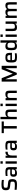

<svg xmlns="http://www.w3.org/2000/svg" viewBox="3949 -4732 791 8730"><g transform="rotate(-90 4345.0 -367.5)"><path d="M326 8Q289 8 244.5 6Q200 4 157.5 0.5Q115 -3 80 -7V-100Q116 -97 155.5 -94Q195 -91 231 -89.5Q267 -88 293 -88Q346 -88 376 -93Q406 -98 424 -109Q436 -117 441.5 -129Q447 -141 448.5 -157.5Q450 -174 450 -194Q450 -221 448 -239Q446 -257 439 -267Q432 -277 417 -281.5Q402 -286 378 -289L214 -308Q166 -314 135.5 -328.5Q105 -343 88.5 -367Q72 -391 66 -424Q60 -457 60 -497Q60 -564 78 -603Q96 -642 129.5 -662.5Q163 -683 209 -689.5Q255 -696 311 -696Q350 -696 391 -693.5Q432 -691 468.5 -687.5Q505 -684 529 -678V-587Q504 -591 470.5 -594Q437 -597 401 -598.5Q365 -600 334 -600Q282 -600 250.5 -595.5Q219 -591 202 -581Q182 -570 178 -550.5Q174 -531 174 -502Q174 -468 178.5 -449.5Q183 -431 199.5 -424Q216 -417 250 -413L414 -394Q445 -391 470 -384.5Q495 -378 514.5 -363Q534 -348 545 -320Q552 -306 555.5 -288Q559 -270 561.5 -248.5Q564 -227 564 -200Q564 -143 552.5 -105Q541 -67 520.5 -44.5Q500 -22 470 -10.5Q440 1 404 4.5Q368 8 326 8Z M833 8Q781 8 745.5 -6Q710 -20 692 -52.5Q674 -85 674 -141Q674 -200 688 -234.5Q702 -269 736 -284Q770 -299 832 -299Q842 -299 861.5 -298.5Q881 -298 906.5 -297.5Q932 -297 957.5 -296.5Q983 -296 1004 -295V-319Q1004 -358 999 -380Q994 -402 978.5 -412.5Q963 -423 934 -426Q905 -429 859 -429Q837 -429 807.5 -427.5Q778 -426 750 -424Q722 -422 707 -419V-503Q748 -511 797 -514.5Q846 -518 895 -518Q952 -518 990.5 -511Q1029 -504 1053 -489Q1077 -474 1089 -450Q1101 -426 1106 -392.5Q1111 -359 1111 -316V0H1013L1009 -66H1003Q986 -34 957.5 -17.5Q929 -1 896 3.5Q863 8 833 8ZM880 -78Q905 -78 925.5 -81.5Q946 -85 961.5 -93.5Q977 -102 986 -117Q995 -134 999.5 -156Q1004 -178 1004 -208V-226H858Q825 -226 807.5 -221Q790 -216 784 -200Q778 -184 778 -151Q778 -120 785 -104.5Q792 -89 814.5 -83.5Q837 -78 880 -78Z M1267 -638V-743H1378V-638ZM1269 0V-510H1375V0Z M1533 0V-510H1630L1634 -418H1642Q1655 -458 1678 -480Q1701 -502 1734 -510Q1767 -518 1809 -518V-414Q1741 -414 1704.5 -394Q1668 -374 1653.5 -330.5Q1639 -287 1639 -217V0Z M2033 8Q1981 8 1945.5 -6Q1910 -20 1892 -52.5Q1874 -85 1874 -141Q1874 -200 1888 -234.5Q1902 -269 1936 -284Q1970 -299 2032 -299Q2042 -299 2061.5 -298.5Q2081 -298 2106.5 -297.5Q2132 -297 2157.5 -296.5Q2183 -296 2204 -295V-319Q2204 -358 2199 -380Q2194 -402 2178.5 -412.5Q2163 -423 2134 -426Q2105 -429 2059 -429Q2037 -429 2007.5 -427.5Q1978 -426 1950 -424Q1922 -422 1907 -419V-503Q1948 -511 1997 -514.5Q2046 -518 2095 -518Q2152 -518 2190.5 -511Q2229 -504 2253 -489Q2277 -474 2289 -450Q2301 -426 2306 -392.5Q2311 -359 2311 -316V0H2213L2209 -66H2203Q2186 -34 2157.5 -17.5Q2129 -1 2096 3.5Q2063 8 2033 8ZM2080 -78Q2105 -78 2125.5 -81.5Q2146 -85 2161.5 -93.5Q2177 -102 2186 -117Q2195 -134 2199.5 -156Q2204 -178 2204 -208V-226H2058Q2025 -226 2007.5 -221Q1990 -216 1984 -200Q1978 -184 1978 -151Q1978 -120 1985 -104.5Q1992 -89 2014.5 -83.5Q2037 -78 2080 -78Z M2865 0V-589H2656V-688H3186V-589H2978V0Z M3290 0V-743H3396V-447H3403Q3415 -470 3435 -485.5Q3455 -501 3485.5 -509Q3516 -517 3560 -517Q3614 -517 3647.5 -505Q3681 -493 3698 -468Q3715 -443 3721.5 -406Q3728 -369 3728 -319V0H3621V-277Q3621 -327 3617.5 -356.5Q3614 -386 3603 -400.5Q3592 -415 3570.5 -419Q3549 -423 3513 -423Q3473 -423 3449.5 -413Q3426 -403 3414.5 -383Q3403 -363 3399.5 -333Q3396 -303 3396 -263V0Z M3884 -638V-743H3995V-638ZM3886 0V-510H3992V0Z M4150 0V-510H4248L4251 -442H4259Q4271 -467 4291 -483.5Q4311 -500 4343 -509Q4375 -518 4421 -518Q4475 -518 4508 -505.5Q4541 -493 4558 -468Q4575 -443 4581.5 -406Q4588 -369 4588 -319V0H4481V-277Q4481 -327 4477.5 -356.5Q4474 -386 4463 -400.5Q4452 -415 4430.5 -419Q4409 -423 4373 -423Q4333 -423 4309.5 -413Q4286 -403 4274.5 -383Q4263 -363 4259.5 -333Q4256 -303 4256 -263V0Z M5000 0V-688H5154L5356 -188H5361L5563 -688H5717V0H5608V-513H5604L5396 0H5316L5110 -513H5106V0Z M6105 8Q6040 8 5997 -0.5Q5954 -9 5928 -28.5Q5902 -48 5889 -78.5Q5876 -109 5872 -152.5Q5868 -196 5868 -254Q5868 -323 5875 -373Q5882 -423 5904 -455.5Q5926 -488 5972.5 -503Q6019 -518 6097 -518Q6158 -518 6197 -508.5Q6236 -499 6258.5 -479Q6281 -459 6291.5 -427.5Q6302 -396 6305 -352.5Q6308 -309 6308 -254V-220H5975Q5975 -175 5979 -147.5Q5983 -120 5997.5 -105.5Q6012 -91 6043.5 -85.5Q6075 -80 6129 -80Q6152 -80 6179.5 -81Q6207 -82 6236 -85Q6265 -88 6288 -90V-7Q6266 -3 6235 0.5Q6204 4 6170 6Q6136 8 6105 8ZM6206 -277V-296Q6206 -341 6200.5 -367.5Q6195 -394 6182.5 -407.5Q6170 -421 6148.5 -425.5Q6127 -430 6095 -430Q6055 -430 6031.5 -424.5Q6008 -419 5996 -404Q5984 -389 5979.5 -362.5Q5975 -336 5975 -293H6224Z M6608 8Q6557 8 6522 -4.5Q6487 -17 6466 -46.5Q6445 -76 6435.5 -127Q6426 -178 6426 -254Q6426 -331 6435.5 -382Q6445 -433 6465.5 -462.5Q6486 -492 6520 -505Q6554 -518 6604 -518Q6641 -518 6671 -512Q6701 -506 6724.5 -491.5Q6748 -477 6762 -450H6769V-743H6875V0H6777L6773 -67H6767Q6752 -35 6726.5 -19Q6701 -3 6670 2.5Q6639 8 6608 8ZM6651 -86Q6695 -86 6719.5 -97.5Q6744 -109 6754 -134Q6764 -157 6766.5 -187Q6769 -217 6769 -257Q6769 -295 6766.5 -323.5Q6764 -352 6755 -372Q6744 -399 6719.5 -411Q6695 -423 6651 -423Q6611 -423 6587.5 -417.5Q6564 -412 6552.5 -395.5Q6541 -379 6537 -345.5Q6533 -312 6533 -255Q6533 -198 6537 -164.5Q6541 -131 6553 -114Q6565 -97 6588.5 -91.5Q6612 -86 6651 -86Z M7031 -638V-743H7142V-638ZM7033 0V-510H7139V0Z M7464 8Q7411 8 7377.5 -4.5Q7344 -17 7326.5 -42Q7309 -67 7303 -104Q7297 -141 7297 -191V-510H7403V-233Q7403 -183 7406.5 -153.5Q7410 -124 7421 -109.5Q7432 -95 7453.5 -91Q7475 -87 7511 -87Q7551 -87 7575 -97Q7599 -107 7610.5 -127Q7622 -147 7625 -177Q7628 -207 7628 -247V-510H7735V0H7637L7633 -68H7626Q7615 -44 7594.5 -27Q7574 -10 7542 -1Q7510 8 7464 8Z M7893 0V-510H7991L7994 -442H8001Q8012 -466 8031.5 -483Q8051 -500 8080.5 -509Q8110 -518 8152 -518Q8216 -518 8248 -499.5Q8280 -481 8293 -442H8301Q8312 -466 8332.5 -483Q8353 -500 8383.5 -509Q8414 -518 8456 -518Q8522 -518 8555 -496Q8588 -474 8599 -429.5Q8610 -385 8610 -319V0H8504V-277Q8504 -327 8501 -356.5Q8498 -386 8488.5 -400.5Q8479 -415 8459.5 -419Q8440 -423 8409 -423Q8373 -423 8352 -413.5Q8331 -404 8321 -384.5Q8311 -365 8308 -335Q8305 -305 8305 -263V0H8199V-277Q8199 -327 8195.5 -356.5Q8192 -386 8182.5 -400.5Q8173 -415 8154 -419Q8135 -423 8103 -423Q8068 -423 8047 -413Q8026 -403 8015.5 -383.5Q8005 -364 8002 -333.5Q7999 -303 7999 -263V0Z"/></g></svg>

Font: Saira Thin Medium
Style: Regular
Weight: 500
Version: Version 1.101